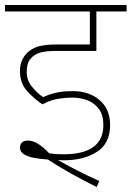

<svg xmlns="http://www.w3.org/2000/svg" viewBox="-20 -642 527 769"><path d="M270 -251Q239 -251 209 -245.5Q179 -240 150 -224Q117 -246 88.5 -277.5Q60 -309 60 -356Q60 -377 64.5 -391Q69 -405 78 -418Q94 -440 122 -452Q150 -464 210 -464H340V-596H0V-622H487V-596H366V-438H204Q161 -438 138 -430.5Q115 -423 101 -405Q87 -388 87 -353Q87 -320 109 -293.5Q131 -267 153 -253Q176 -264 204 -270.5Q232 -277 272 -277Q337 -277 379 -241Q421 -205 421 -141Q421 -68 368.5 -34Q316 0 236 0Q227 0 212 -1Q249 20 291 41.5Q333 63 378 83L367 107Q315 81 264.5 53Q214 25 172 -3Q143 -5 117.5 -9.5Q92 -14 76 -24Q60 -34 60 -51Q60 -63 67.5 -71Q75 -79 93 -79Q112 -79 134 -65Q156 -51 177 -28Q203 -24 233 -24Q394 -24 394 -141Q394 -181 376.5 -205Q359 -229 331 -240Q303 -251 270 -251Z"/></svg>

Font: Noto Sans Thin
Style: Italic
Weight: 100
Italic angle: -12°
Designer: Monotype Design Team
Foundry: Monotype Imaging Inc.
Version: Version 2.013; ttfautohint (v1.8.4.7-5d5b)